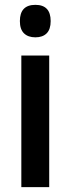

<svg xmlns="http://www.w3.org/2000/svg" viewBox="-20 -772 291 792"><path d="M126 -752Q189 -752 189 -685Q189 -651 172.5 -634.5Q156 -618 126 -618Q96 -618 79 -634.5Q62 -651 62 -685Q62 -752 126 -752ZM183 -543V0H68V-543Z"/></svg>

Font: Noto Sans Gurmukhi Condensed SemiBold
Style: Regular
Weight: 600
Width: 3
Designer: Jelle Bosma - Monotype Design Team
Foundry: Monotype Imaging Inc.
Version: Version 2.004; ttfautohint (v1.8.4.7-5d5b)